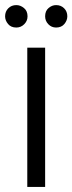

<svg xmlns="http://www.w3.org/2000/svg" viewBox="-24 -733 284 753"><path d="M0 0ZM0 0ZM153 0H83V-546H153ZM40 -625Q19 -625 7.5 -639Q-4 -653 -4 -669Q-4 -688 8.5 -700.5Q21 -713 40 -713Q56 -713 70 -701.5Q84 -690 84 -669Q84 -651 71 -638Q58 -625 40 -625ZM196 -625Q178 -625 165.5 -638Q153 -651 153 -669Q153 -690 166.5 -701.5Q180 -713 196 -713Q215 -713 227.5 -700.5Q240 -688 240 -669Q240 -653 228.5 -639Q217 -625 196 -625Z"/></svg>

Font: Ulagadi Sans Light
Style: Regular
Weight: 300
Designer: Ninad Kale (Devanagari), Jonny Pinhorn (Latin)
Foundry: Indian Type Foundry
Version: Version 3.01;March 29, 2020;FontCreator 12.0.0.2522 64-bit; 